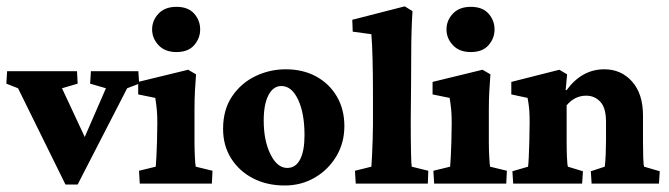

<svg xmlns="http://www.w3.org/2000/svg" viewBox="-24 -567 2065 593"><path d="M178.2 2.9 31.7 -294.4 -4.4 -308.6 -2 -347.2H213.9L215.8 -308.6L167.5 -294.4L249.5 -118.7L227.1 -119.6L303.2 -294.4L254.4 -308.6L256.8 -347.2H403.3L405.8 -308.6L368.7 -294.4L215.8 2.9Z M407.7 0 405.3 -39.6 457 -52.2Q457.5 -57.6 459 -81.5Q460.4 -105.5 460.9 -128.9L461.9 -188Q461.9 -210.4 460.4 -226.8Q459 -243.2 455.6 -264.6L402.8 -275.4V-314L557.1 -351.6L581.5 -337.4Q579.6 -312 578.1 -286.1Q576.7 -260.3 576.7 -228V-127.4Q576.7 -105 577.9 -81.5Q579.1 -58.1 580.6 -52.2L632.3 -39.6L630.4 0ZM521 -406.2Q485.4 -406.2 465.6 -427.5Q445.8 -448.7 445.8 -476.1Q445.8 -503.9 465.6 -524.9Q485.4 -545.9 521 -545.9Q557.1 -545.9 575.7 -524.9Q594.2 -503.9 594.2 -476.1Q594.2 -448.7 575.7 -427.5Q557.1 -406.2 521 -406.2Z M855.5 5.9Q799.8 5.9 756.8 -16.6Q713.9 -39.1 689.5 -78.4Q665 -117.7 665 -168.9Q665 -228.5 692.9 -269.5Q720.7 -310.5 764.9 -331.8Q809.1 -353 858.4 -353Q912.1 -353 952.9 -330.6Q993.7 -308.1 1016.6 -268.6Q1039.6 -229 1039.6 -177.7Q1039.6 -126 1014.9 -84.5Q990.2 -43 948.5 -18.6Q906.7 5.9 855.5 5.9ZM863.3 -48.3Q889.2 -48.3 902.8 -74.5Q916.5 -100.6 916.5 -149.4Q916.5 -217.3 896.7 -259.3Q877 -301.3 845.2 -301.3Q819.8 -301.3 805.2 -273.2Q790.5 -245.1 790.5 -194.8Q790.5 -132.8 811.3 -90.6Q832 -48.3 863.3 -48.3Z M1074.7 0 1072.3 -39.6 1123 -52.2Q1124 -62 1125 -85.2Q1126 -108.4 1127 -135.3Q1127.9 -162.1 1127.9 -182.1V-281.7Q1127.9 -335 1126.7 -383.3Q1125.5 -431.6 1123 -461.4L1065.4 -469.2L1064 -505.9L1226.1 -547.4L1250 -532.7Q1248 -500.5 1247.1 -470Q1246.1 -439.5 1246.1 -400.6Q1246.1 -361.8 1245.6 -304.7L1244.6 -193.4Q1244.6 -135.7 1245.4 -98.1Q1246.1 -60.5 1247.6 -52.2L1298.8 -39.6L1297.4 0Z M1316.9 0 1314.5 -39.6 1366.2 -52.2Q1366.7 -57.6 1368.2 -81.5Q1369.6 -105.5 1370.1 -128.9L1371.1 -188Q1371.1 -210.4 1369.6 -226.8Q1368.2 -243.2 1364.7 -264.6L1312 -275.4V-314L1466.3 -351.6L1490.7 -337.4Q1488.8 -312 1487.3 -286.1Q1485.8 -260.3 1485.8 -228V-127.4Q1485.8 -105 1487.1 -81.5Q1488.3 -58.1 1489.7 -52.2L1541.5 -39.6L1539.6 0ZM1430.2 -406.2Q1394.5 -406.2 1374.8 -427.5Q1355 -448.7 1355 -476.1Q1355 -503.9 1374.8 -524.9Q1394.5 -545.9 1430.2 -545.9Q1466.3 -545.9 1484.9 -524.9Q1503.4 -503.9 1503.4 -476.1Q1503.4 -448.7 1484.9 -427.5Q1466.3 -406.2 1430.2 -406.2Z M1561 0 1558.6 -38.1 1606.9 -52.2Q1607.9 -57.6 1609.1 -81.3Q1610.4 -105 1610.8 -128.9L1611.8 -188.5Q1611.8 -212.4 1610.6 -227.8Q1609.4 -243.2 1605.5 -264.6L1555.2 -275.4V-314L1703.6 -351.6L1727.5 -337.4L1723.1 -289.1L1725.6 -288.1Q1772.9 -353 1842.3 -353Q1894.5 -353 1928.2 -315.2Q1961.9 -277.3 1961.9 -210.4V-130.9Q1961.9 -105 1962.6 -81.5Q1963.4 -58.1 1965.3 -52.2L2013.7 -38.1L2011.2 0H1803.2L1800.8 -38.1L1843.8 -52.2Q1845.7 -64.9 1846.7 -89.4Q1847.7 -113.8 1847.7 -131.3V-190.9Q1847.7 -233.9 1830.1 -252.7Q1812.5 -271.5 1786.6 -271.5Q1751 -271.5 1726.1 -241.7V-127.4Q1726.1 -104 1727.1 -81.1Q1728 -58.1 1730 -52.2L1776.4 -38.1L1773.9 0Z"/></svg>

Font: Lateef ExtraBold
Style: Regular
Weight: 800
Designer: SIL International
Foundry: SIL International
Version: Version 4.200